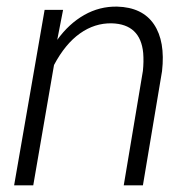

<svg xmlns="http://www.w3.org/2000/svg" viewBox="-20 -558 578 578"><path d="M169.9 -528.3 152.3 -438Q187.5 -486.8 233.6 -512.9Q279.8 -539.1 332.5 -538.1Q408.7 -536.1 443.4 -484.9Q478 -433.6 467.8 -343.8L410.2 0H352.5L410.2 -344.7Q413.1 -372.6 411.1 -398.4Q402.8 -485.4 316.4 -487.8Q265.1 -488.8 220.7 -457.3Q176.3 -425.8 142.6 -362.3L80.1 0H22.5L114.3 -528.3Z"/></svg>

Font: Roboto Light
Style: Italic
Weight: 300
Italic angle: -12°
Designer: Google
Version: Version 2.134; 2016; ttfautohint (v1.6)